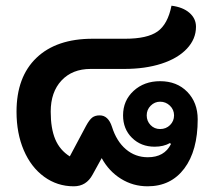

<svg xmlns="http://www.w3.org/2000/svg" viewBox="-20 -645 741 674"><path d="M38 -253Q38 -375 108 -442Q178 -509 305 -509H419Q497 -509 533 -534.5Q569 -560 582 -625Q622 -620 645 -600Q668 -580 668 -551Q668 -508 636 -474Q604 -440 547 -421.5Q490 -403 416 -403H298Q234 -403 196 -362.5Q158 -322 158 -253Q158 -194 174 -156Q190 -118 225 -96L282 -203Q294 -225 304 -232.5Q314 -240 330 -240Q360 -240 373 -200Q389 -149 422 -121Q455 -93 499 -93Q557 -93 580 -139L577 -143Q554 -130 523 -130Q475 -130 443.5 -161Q412 -192 412 -240Q412 -292 449 -326Q486 -360 542 -360Q601 -360 637.5 -322.5Q674 -285 674 -226Q674 -116 627 -53.5Q580 9 498 9Q447 9 404.5 -17.5Q362 -44 337 -90L305 -32Q283 9 239 9Q181 9 135 -24.5Q89 -58 63.5 -117.5Q38 -177 38 -253ZM591 -240Q591 -260 576.5 -274Q562 -288 542 -288Q523 -288 509 -274Q495 -260 495 -240Q495 -220 508.5 -206Q522 -192 542 -192Q563 -192 577 -206Q591 -220 591 -240Z"/></svg>

Font: K2D
Style: Bold
Weight: 700
Designer: Katatrad Aksorn Co.,Ltd.
Foundry: Cadson Demak Co.,Ltd.
Version: Version 1.000; ttfautohint (v1.6)